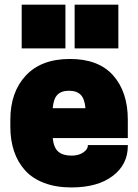

<svg xmlns="http://www.w3.org/2000/svg" viewBox="-20 -800 600 834"><path d="M535.2 -200.2H209Q213.4 -157.7 233.6 -140.9Q253.9 -124 291 -124Q320.8 -124 341.3 -137.5Q361.8 -150.9 361.8 -169.9H535.2V-166Q535.2 -85.4 469.5 -35.6Q403.8 14.2 290 14.2Q223.6 14.2 172.4 -5.1Q121.1 -24.4 89.1 -59.8Q57.1 -95.2 41 -143.1Q24.9 -190.9 24.9 -250V-279.8Q24.9 -399.4 92 -471.7Q159.2 -543.9 284.2 -543.9Q408.2 -543.9 471.7 -472.2Q535.2 -400.4 535.2 -279.8ZM264.2 -779.8V-589.8H74.2V-779.8ZM494.1 -779.8V-589.8H304.2V-779.8ZM209 -330.1H351.1Q347.7 -371.1 330.3 -388.4Q313 -405.8 279.8 -405.8Q246.6 -405.8 229.5 -388.4Q212.4 -371.1 209 -330.1Z"/></svg>

Font: Cooper Hewitt
Style: Heavy
Weight: 713
Designer: Village Type and Design LLC
Foundry: Cooper Hewitt Smithsonian Design Museum
Version: 1.000